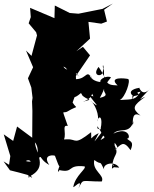

<svg xmlns="http://www.w3.org/2000/svg" viewBox="-31 -965 868 1079"><path d="M514 -256C519 -249 522 -252 539 -219C495 -165 488 -147 524 -217C469 -192 485 -164 481 -222C384 -146 402 -184 348 -182C281 -182 328 -176 325 -186C311 -149 296 -233 291 -242C256 -169 325 -182 236 -155L317 -167C355 -197 309 -268 350 -257C314 -365 320 -322 349 -339C413 -378 402 -347 377 -389C398 -443 373 -399 424 -442C442 -407 498 -462 428 -433C459 -396 504 -413 435 -393C517 -423 466 -468 501 -412C502 -429 559 -413 473 -427C490 -398 550 -341 477 -398C499 -390 533 -309 515 -283C522 -315 544 -315 538 -262C520 -184 590 -207 534 -178L565 -230L518 -242ZM124 18 150 35C121 -22 130 58 134 27C240 -25 172 -99 165 -165C196 -132 183 -38 114 -60C148 -80 150 -25 162 -47C218 -111 174 -78 246 -38C203 -100 277 -94 278 -89C300 -37 303 7 327 -70C294 -28 287 21 303 -9C387 9 343 -41 444 -30C458 -18 392 21 381 85C378 98 440 27 410 94C440 36 420 55 541 55C559 18 485 -4 499 -66C544 -31 524 -74 555 -11C541 -44 613 -64 639 -23C579 -26 628 -26 600 -43C615 -14 635 -46 598 -17C603 -108 642 -87 613 -149C615 -169 614 -215 589 -194C624 -146 644 -136 612 -123C649 -148 659 -183 703 -121C723 -170 703 -167 682 -186C707 -182 694 -258 606 -214C642 -252 697 -205 720 -286L715 -258C715 -292 712 -341 759 -315C708 -356 716 -371 785 -421C751 -409 733 -380 817 -472C762 -405 748 -492 750 -471C745 -471 672 -458 721 -422C688 -393 724 -390 711 -423C792 -436 708 -441 759 -450C731 -404 720 -407 642 -403C673 -417 705 -514 689 -521C673 -525 575 -536 630 -485C549 -487 582 -506 523 -589C484 -539 540 -530 546 -559C559 -600 541 -611 549 -580C558 -591 551 -507 554 -454C558 -438 581 -427 530 -415C568 -483 546 -474 593 -530C574 -542 528 -524 533 -504C464 -511 462 -576 492 -516C452 -583 462 -522 396 -520C393 -576 397 -548 419 -531C371 -576 334 -568 326 -591L337 -585L388 -527L475 -654L435 -702L398 -677L475 -748L466 -842L538 -832L570 -844L554 -910L603 -945L545 -915L410 -888L361 -892L277 -934L275 -863L138 -921L142 -869L130 -834L172 -784L177 -766L146 -651L115 -681L155 -587L126 -525L145 -473L152 -415L149 -395L151 -342L150 -191L65 -254L43 -173L-10 -210L27 -88L20 -39L-11 -58L25 -8C59 0 92 9 124 18Z"/></svg>

Font: Hussar Lance
Style: ExBdObl
Weight: 700
Foundry: Cannot Into Space Fonts, PlusOne Fonts
Version: Version 2.270